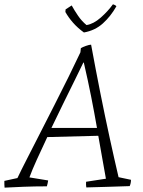

<svg xmlns="http://www.w3.org/2000/svg" viewBox="-33 -852 658 881"><path d="M-12 9Q-13 1 -13 -6.5Q-13 -14 -13 -22L47 -35Q64 -71 91.5 -124.5Q119 -178 151.5 -242Q184 -306 218 -372.5Q252 -439 282.5 -501Q313 -563 336 -612L338 -631Q346 -636 361.5 -641.5Q377 -647 385 -647L386 -642Q406 -533 427.5 -425Q449 -317 470.5 -218.5Q492 -120 511 -39L568 -27Q568 -11 562 2Q504 4 452.5 5.5Q401 7 363 8Q361 -4 362 -18L453 -32Q444 -81 435.5 -130Q427 -179 418 -229L184 -223Q158 -168 136 -119.5Q114 -71 102 -38L188 -24Q187 -18 185.5 -10.5Q184 -3 182 3Q125 3 75 5Q25 7 -12 9ZM350 -566Q334 -533 310 -484Q286 -435 258 -378.5Q230 -322 203 -265H412Q400 -334 385.5 -407.5Q371 -481 352 -563ZM352 -703Q323 -724 302 -748Q281 -772 267 -797L268 -809L296 -827Q308 -805 325 -780Q342 -755 364 -737Q396 -742 429 -771Q462 -800 485 -832Q488 -832 494.5 -828.5Q501 -825 501 -823Q475 -777 439 -744.5Q403 -712 352 -703Z"/></svg>

Font: Labrada Lght
Style: Italic
Weight: 300
Italic angle: -7°
Designer: Mercedes Jáuregui
Foundry: Omnibus-Type Team
Version: Version 1.000; ttfautohint (v1.8.4.7-5d5b)